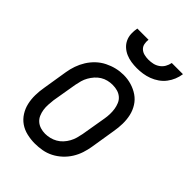

<svg xmlns="http://www.w3.org/2000/svg" viewBox="-223 -844 946 946"><g transform="rotate(45 250.0 -371.0)"><path d="M202 8Q174 8 146.5 1.5Q119 -5 97.5 -20Q76 -35 61.5 -58Q47 -81 41 -107.5Q35 -134 35.5 -162.5Q36 -191 41 -219L62 -349Q66 -374 74.5 -398.5Q83 -423 97 -445.5Q111 -468 130.5 -486.5Q150 -505 174 -517Q198 -529 223 -535Q248 -541 273 -541Q302 -541 328.5 -533Q355 -525 377 -510Q399 -495 413.5 -472Q428 -449 434 -422.5Q440 -396 439.5 -367.5Q439 -339 434 -311L413 -181Q409 -156 401 -131.5Q393 -107 379 -84.5Q365 -62 345 -43.5Q325 -25 301.5 -13Q278 -1 252.5 3.5Q227 8 202 8ZM204 -62Q220 -62 236.5 -66Q253 -70 268 -78.5Q283 -87 295 -100Q307 -113 315.5 -128.5Q324 -144 328.5 -160Q333 -176 336 -192L358 -322Q361 -339 361.5 -356.5Q362 -374 359.5 -390.5Q357 -407 350.5 -422.5Q344 -438 331.5 -448.5Q319 -459 303 -463.5Q287 -468 269 -468Q253 -468 236.5 -464Q220 -460 205.5 -451Q191 -442 179.5 -429Q168 -416 159.5 -401Q151 -386 146.5 -370Q142 -354 139 -338L117 -208Q115 -191 114 -173.5Q113 -156 115.5 -139.5Q118 -123 124.5 -108Q131 -93 143 -82.5Q155 -72 171 -67Q187 -62 204 -62ZM295 -610Q275 -610 255.5 -613Q236 -616 218.5 -623.5Q201 -631 187 -643.5Q173 -656 165 -673Q157 -690 156 -710Q155 -730 159 -750H237Q235 -735 238 -720.5Q241 -706 251.5 -696.5Q262 -687 276.5 -683.5Q291 -680 306 -680Q322 -680 337.5 -683.5Q353 -687 366.5 -696.5Q380 -706 388 -720Q396 -734 399 -750H477Q474 -729 466 -709.5Q458 -690 445 -673Q432 -656 414 -643.5Q396 -631 376 -623.5Q356 -616 335.5 -613Q315 -610 295 -610Z"/></g></svg>

Font: Iosevka Slab
Style: Italic
Weight: 400
Italic angle: -9°
Monospace: yes
Designer: Belleve Invis
Foundry: Belleve Invis
Version: Version 11.1.0; ttfautohint (v1.8.3)